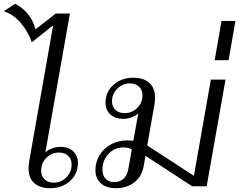

<svg xmlns="http://www.w3.org/2000/svg" viewBox="-27 -978 1256 1008"><path d="M123 -94Q123 -111 126 -130L252 -845L140 -756Q121 -812 82 -857.5Q43 -903 -7 -919L52 -958Q92 -939 120.5 -903Q149 -867 159 -824L266 -907H340L211 -177Q223 -190 245 -198.5Q267 -207 291 -207Q333 -207 357.5 -183.5Q382 -160 382 -122Q382 -65 340.5 -27.5Q299 10 236 10Q184 10 153.5 -16Q123 -42 123 -94ZM349 -114Q349 -143 331 -160Q313 -177 283 -177Q244 -177 216.5 -149.5Q189 -122 189 -82Q189 -54 207 -36.5Q225 -19 255 -19Q294 -19 321.5 -47Q349 -75 349 -114Z M1157 -560 1058 0H982L737 -160L727 -105Q718 -52 678.5 -21Q639 10 581 10Q531 10 502.5 -15.5Q474 -41 474 -85Q474 -128 496 -164Q518 -200 556 -220.5Q594 -241 641 -241Q653 -241 673 -239L699 -383Q686 -370 664.5 -362Q643 -354 621 -354Q578 -354 552.5 -377Q527 -400 527 -439Q527 -495 568.5 -532.5Q610 -570 673 -570Q728 -570 757.5 -542.5Q787 -515 787 -465Q787 -450 784 -430L746 -214Q760 -206 762 -204L991 -55L1080 -560ZM721 -478Q721 -506 703 -523Q685 -540 655 -540Q617 -540 589 -512.5Q561 -485 561 -446Q561 -418 579 -401Q597 -384 627 -384Q666 -384 693.5 -411.5Q721 -439 721 -478ZM665 -194Q648 -204 621 -204Q574 -204 542.5 -170Q511 -136 511 -87Q511 -57 527.5 -39.5Q544 -22 573 -22Q602 -22 621.5 -39.5Q641 -57 647 -92Z M1136 -868H1209L1173 -662H1100Z"/></svg>

Font: Fahkwang Light
Style: Italic
Weight: 300
Italic angle: -10°
Version: Version 1.000; ttfautohint (v1.6)